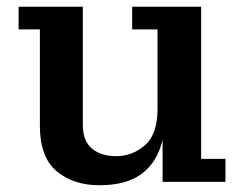

<svg xmlns="http://www.w3.org/2000/svg" viewBox="-20 -538 719 568"><path d="M274 10Q197 10 147.5 -31.5Q98 -73 98 -166V-451H35V-518H225V-169Q225 -121 252 -98.5Q279 -76 323 -76Q372 -76 409 -108.5Q446 -141 446 -215V-451H371V-518H575V-68H647V0H461V-124Q445 -58 399.5 -24Q354 10 274 10Z"/></svg>

Font: Montagu Slab 16pt Medium
Style: Regular
Weight: 500
Designer: Florian Karsten
Foundry: Florian Karsten
Version: Version 1.000; ttfautohint (v1.8.3)